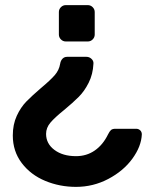

<svg xmlns="http://www.w3.org/2000/svg" viewBox="-20 -541 599 750"><path d="M218 -387C223.3 -381.7 229.7 -379 237 -379H323C330.3 -379 336.7 -381.7 342 -387C347.3 -392.3 350 -398.7 350 -406V-494C350 -501.3 347.3 -507.7 342 -513C336.7 -518.3 330.3 -521 323 -521H237C229.7 -521 223.3 -518.3 218 -513C212.7 -507.7 210 -501.3 210 -494V-406C210 -398.7 212.7 -392.3 218 -387ZM45.5 -88.5C35.2 -66.2 30 -40.7 30 -12C30 29.3 41.7 65.3 65 96C88.3 126.7 118.8 149.8 156.5 165.5C194.2 181.2 234.3 189 277 189C321.7 189 363.7 178.7 403 158C442.3 137.3 473.7 111 497 79C520.3 47 532.7 15.3 534 -16C534 -22.7 531.8 -28 527.5 -32C523.2 -36 518 -38 512 -38H431C423 -38 417.2 -36.3 413.5 -33C409.8 -29.7 406 -24 402 -16C388.7 11.3 371.3 32.3 350 47C328.7 61.7 304.3 69 277 69C242.3 69 214.2 60.8 192.5 44.5C170.8 28.2 160 7.3 160 -18C160 -34 165.7 -48.7 177 -62C188.3 -75.3 206 -91.7 230 -111C253.3 -130.3 272.5 -147.5 287.5 -162.5C302.5 -177.5 315.5 -196 326.5 -218C337.5 -240 343.7 -264.7 345 -292C345.7 -299.3 343.2 -305.7 337.5 -311C331.8 -316.3 325.3 -319 318 -319H242C234.7 -319 228.7 -316.5 224 -311.5C219.3 -306.5 216.3 -300 215 -292C212.3 -275.3 205.2 -260.3 193.5 -247C181.8 -233.7 164 -217 140 -197C116.7 -177 97.7 -159.5 83 -144.5C68.3 -129.5 55.8 -110.8 45.5 -88.5Z"/></svg>

Font: Rubik
Style: Regular
Weight: 500
Designer: Hubert & Fischer
Foundry: Hubert & Fischer
Version: Version 1.100